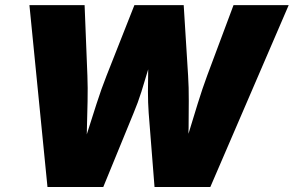

<svg xmlns="http://www.w3.org/2000/svg" viewBox="-20 -748 1175 768"><path d="M169.9 0 97.7 -727.5H318.4L329.6 -445.3Q331.5 -397.9 330.3 -342.8Q329.1 -287.6 327.6 -231.9Q327.6 -226.6 327.4 -221.2Q327.1 -215.8 327.1 -210.4Q346.2 -271 366 -332.3Q385.7 -393.6 406.2 -445.3L517.6 -727.5H714.8L732.4 -445.3Q735.4 -398.9 735.1 -345Q734.9 -291 734.4 -236.3Q733.9 -230.5 733.9 -224.6Q733.9 -218.8 733.9 -212.9Q752 -272.5 770.8 -333.3Q789.6 -394 808.6 -445.3L914.1 -727.5H1134.8L821.3 0H598.1L574.7 -296.4Q571.8 -336.4 571.8 -380.9Q571.8 -425.3 572.8 -470.7Q559.6 -425.8 545.7 -381.3Q531.7 -336.9 514.6 -296.4L393.1 0Z"/></svg>

Font: Inter Black
Style: Italic
Weight: 900
Italic angle: -9.39999°
Designer: Rasmus Andersson
Foundry: rsms
Version: Version 4.000;git-a52131595